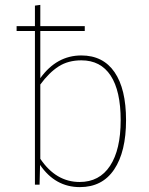

<svg xmlns="http://www.w3.org/2000/svg" viewBox="-20 -756 609 786"><path d="M313 -529Q402 -529 449 -460.5Q496 -392 496 -264Q496 -135 447.5 -62.5Q399 10 307 10Q206 10 144 -81L142 0H123V-629H48V-649H123V-733L145 -736V-649H327V-629H145V-436Q212 -529 313 -529ZM306 -11Q387 -11 430.5 -77Q474 -143 474 -264Q474 -384 433 -446.5Q392 -509 313 -509Q259 -509 220 -484Q181 -459 145 -410V-106Q209 -11 306 -11Z"/></svg>

Font: FiraGO Thin
Style: Regular
Weight: 100
Designer: bBox Type
Foundry: bBox Type GmbH
Version: Version 1.001;PS 001.001;hotconv 1.0.88;makeotf.lib2.5.64775